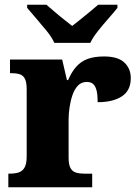

<svg xmlns="http://www.w3.org/2000/svg" viewBox="-20 -786 584 806"><path d="M15 0V-57H19Q42 -57 58 -62Q74 -67 83 -82.5Q92 -98 92 -129V-411Q92 -441 84.5 -455.5Q77 -470 62 -474.5Q47 -479 25 -479H22V-536H241L261 -450H266Q281 -485 301 -507Q321 -529 349 -539Q377 -549 417 -549Q475 -549 502 -523.5Q529 -498 529 -458Q529 -406 491.5 -381.5Q454 -357 390 -357Q390 -385 386 -403.5Q382 -422 372.5 -432Q363 -442 344 -442Q322 -442 307.5 -427Q293 -412 284.5 -387.5Q276 -363 272 -335.5Q268 -308 268 -285V-124Q268 -95 276 -80.5Q284 -66 299 -61.5Q314 -57 333 -57H367V0ZM208 -606Q198 -629 176.5 -655.5Q155 -682 132.5 -708Q110 -734 94 -753V-766H175Q187 -756 206.5 -739Q226 -722 247 -705.5Q268 -689 283 -677Q298 -689 319 -705.5Q340 -722 360 -739Q380 -756 392 -766H473V-753Q458 -734 435 -708Q412 -682 391 -655.5Q370 -629 359 -606Z"/></svg>

Font: Noto Serif Thai ExtraBold
Style: Regular
Weight: 800
Version: Version 2.001